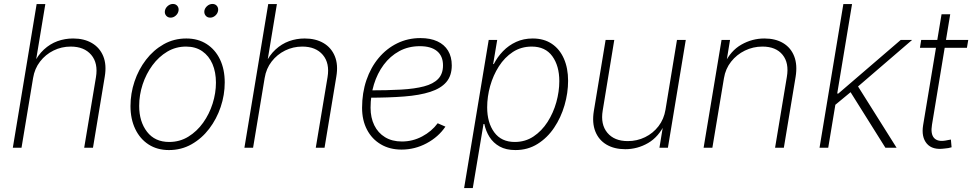

<svg xmlns="http://www.w3.org/2000/svg" viewBox="-20 -748 4922 972"><path d="M147.5 -353 88.9 0H44.9L165.5 -727.5H209.5L159.2 -423.8H149.9Q171.4 -468.8 202.4 -497.3Q233.4 -525.9 271 -539.6Q308.6 -553.2 350.1 -553.2Q405.8 -553.2 445.3 -530Q484.9 -506.8 502.7 -463.6Q520.5 -420.4 510.3 -359.9L450.7 0H406.2L465.8 -357.4Q477.5 -428.2 441.9 -470.2Q406.2 -512.2 337.9 -512.2Q291.5 -512.2 251 -492.2Q210.4 -472.2 182.9 -436.5Q155.3 -400.9 147.5 -353Z M835.4 11.7Q775.9 11.7 732.2 -16.6Q688.5 -44.9 664.6 -95.2Q640.6 -145.5 640.6 -210.9Q640.6 -274.4 660.9 -335.2Q681.2 -396 719 -445.3Q756.8 -494.6 808.6 -523.9Q860.4 -553.2 923.3 -553.2Q982.4 -553.2 1026.1 -525.1Q1069.8 -497.1 1093.8 -447Q1117.7 -397 1117.7 -330.6Q1117.7 -267.6 1097.2 -206.5Q1076.7 -145.5 1039.1 -96.2Q1001.5 -46.9 949.7 -17.6Q897.9 11.7 835.4 11.7ZM836.4 -29.3Q890.1 -29.3 933.6 -56.2Q977.1 -83 1008.3 -126.7Q1039.6 -170.4 1056.4 -223.6Q1073.2 -276.9 1073.2 -329.6Q1073.2 -382.8 1055.7 -423.8Q1038.1 -464.8 1004.2 -488.5Q970.2 -512.2 921.9 -512.2Q870.1 -512.2 826.9 -486.6Q783.7 -460.9 751.7 -417.5Q719.7 -374 702.1 -320.6Q684.6 -267.1 684.6 -211.9Q684.6 -132.3 724.4 -80.8Q764.2 -29.3 836.4 -29.3ZM1043.9 -658.7Q1029.3 -658.7 1021 -668.9Q1012.7 -679.2 1014.6 -693.4Q1017.1 -707.5 1029.1 -717.8Q1041 -728 1055.7 -728Q1069.8 -728 1078.1 -718Q1086.4 -708 1084 -693.4Q1081.5 -679.2 1069.8 -668.9Q1058.1 -658.7 1043.9 -658.7ZM843.8 -658.7Q829.6 -658.7 821 -668.9Q812.5 -679.2 814.9 -693.4Q817.4 -707.5 829.3 -717.8Q841.3 -728 855.5 -728Q869.6 -728 877.9 -718Q886.2 -708 883.8 -693.4Q881.3 -679.2 869.6 -668.9Q857.9 -658.7 843.8 -658.7Z M1319.8 -353 1261.2 0H1217.3L1337.9 -727.5H1381.8L1331.5 -423.8H1322.3Q1343.8 -468.8 1374.8 -497.3Q1405.8 -525.9 1443.4 -539.6Q1481 -553.2 1522.5 -553.2Q1578.1 -553.2 1617.7 -530Q1657.2 -506.8 1675 -463.6Q1692.9 -420.4 1682.6 -359.9L1623 0H1578.6L1638.2 -357.4Q1649.9 -428.2 1614.3 -470.2Q1578.6 -512.2 1510.3 -512.2Q1463.9 -512.2 1423.3 -492.2Q1382.8 -472.2 1355.2 -436.5Q1327.6 -400.9 1319.8 -353Z M2012.7 9.3Q1953.1 9.3 1908 -17.3Q1862.8 -43.9 1837.9 -91.6Q1813 -139.2 1813 -202.1Q1813 -277.8 1835 -342.3Q1856.9 -406.7 1897 -454.6Q1937 -502.4 1991 -528.8Q2044.9 -555.2 2108.4 -555.2Q2158.7 -555.2 2194.1 -538.8Q2229.5 -522.5 2248.3 -491.5Q2267.1 -460.4 2267.1 -417Q2267.1 -364.7 2239.5 -332.5Q2211.9 -300.3 2158.2 -283Q2104.5 -265.6 2026.1 -259.5Q1947.8 -253.4 1846.2 -253.4L1850.1 -290.5Q1940.4 -290.5 2010 -294.4Q2079.6 -298.3 2126.7 -310.8Q2173.8 -323.2 2198.2 -348.6Q2222.7 -374 2222.7 -417Q2222.7 -464.4 2192.4 -489.3Q2162.1 -514.2 2105.5 -514.2Q2047.4 -514.2 2001.2 -489Q1955.1 -463.9 1922.6 -420.2Q1890.1 -376.5 1873 -320.6Q1856 -264.6 1856 -202.6Q1856 -152.3 1874.8 -113.8Q1893.6 -75.2 1929.2 -53.5Q1964.8 -31.7 2014.6 -31.7Q2069.3 -31.7 2117.4 -57.4Q2165.5 -83 2195.8 -124L2234.9 -106.9Q2199.7 -54.7 2139.9 -22.7Q2080.1 9.3 2012.7 9.3Z M2329.6 204.1 2454.1 -545.9H2497.1L2476.6 -423.8H2480Q2498 -459.5 2526.6 -489Q2555.2 -518.6 2593 -535.9Q2630.9 -553.2 2676.8 -553.2Q2733.4 -553.2 2773.4 -526.4Q2813.5 -499.5 2834.7 -451.2Q2856 -402.8 2856 -338.9Q2856 -277.3 2837.9 -215.1Q2819.8 -152.8 2785.4 -101.6Q2751 -50.3 2701.4 -19.3Q2651.9 11.7 2589.4 11.7Q2542 11.7 2509.5 -6.3Q2477.1 -24.4 2458 -54.7Q2439 -85 2432.1 -120.1H2427.7L2373.5 204.1ZM2585.9 -29.3Q2639.2 -29.3 2680.9 -57.1Q2722.7 -85 2752 -130.6Q2781.2 -176.3 2796.4 -230.5Q2811.5 -284.7 2811.5 -337.4Q2811.5 -414.6 2776.1 -463.4Q2740.7 -512.2 2671.9 -512.2Q2618.2 -512.2 2576.4 -484.9Q2534.7 -457.5 2505.6 -412.1Q2476.6 -366.7 2461.4 -312.5Q2446.3 -258.3 2446.3 -204.6Q2446.3 -127 2482.2 -78.1Q2518.1 -29.3 2585.9 -29.3Z M3145.5 7.3Q3089.8 7.3 3050.5 -15.9Q3011.2 -39.1 2993.9 -82.5Q2976.6 -126 2986.3 -186L3045.9 -545.9H3089.8L3031.2 -188.5Q3019.5 -118.2 3054.7 -75.9Q3089.8 -33.7 3158.2 -33.7Q3205.1 -33.7 3245.6 -53.5Q3286.1 -73.2 3313.7 -109.1Q3341.3 -145 3349.1 -192.9L3407.2 -545.9H3451.7L3361.3 0H3318.4L3338.4 -122.1H3346.2Q3314.9 -55.2 3261 -23.9Q3207 7.3 3145.5 7.3Z M3645 -352.1 3586.4 0H3542L3632.8 -545.9H3675.8L3655.8 -423.8L3647.5 -424.8Q3678.7 -491.2 3733.4 -522.2Q3788.1 -553.2 3849.6 -553.2Q3905.8 -553.2 3944.8 -529.8Q3983.9 -506.3 4000.7 -462.9Q4017.6 -419.4 4007.8 -358.9L3948.2 0H3903.8L3963.4 -358.4Q3975.6 -429.2 3941.7 -470.7Q3907.7 -512.2 3839.8 -512.2Q3792.5 -512.2 3751 -491.9Q3709.5 -471.7 3681.2 -435.8Q3652.8 -399.9 3645 -352.1Z M4202.1 -211.9 4212.9 -274.4H4224.1L4540 -545.9H4597.7L4307.1 -295.9L4301.3 -293.9ZM4128.9 0 4249.5 -727.5H4293.5L4172.9 0ZM4462.4 0 4280.8 -289.6 4317.9 -319.8 4519 0Z M4881.8 -545.9 4875 -505.9H4637.2L4643.6 -545.9ZM4746.6 -675.8H4790.5L4698.2 -116.7Q4690.4 -70.3 4708.5 -49.8Q4726.6 -29.3 4767.6 -36.6Q4772.9 -37.6 4780.3 -39.1Q4787.6 -40.5 4793.9 -41.5L4797.4 -2.4Q4789.6 0 4780.5 1.7Q4771.5 3.4 4762.2 3.9Q4700.7 12.7 4672.1 -20.8Q4643.6 -54.2 4653.3 -114.3Z"/></svg>

Font: Inter ExtraLight
Style: Italic
Weight: 250
Italic angle: -9.3988°
Designer: Rasmus Andersson
Foundry: rsms
Version: Version 4.001;git-66647c0bb